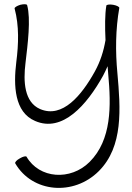

<svg xmlns="http://www.w3.org/2000/svg" viewBox="-20 -566 632 919"><path d="M50 -525C72 -442 69 -355 58 -269C44 -156 49 -29 148 13C279 70 395 -63 473 -203C481 -218 488 -233 495 -249C496 -236 497 -224 498 -211C512 -60 515 103 409 209C318 300 168 290 107 184C104 180 90 183 75 192C60 200 50 211 53 216C135 357 333 373 453 253C571 135 557 -47 542 -215C532 -320 533 -425 551 -528C552 -533 539 -540 522 -543C505 -546 490 -544 489 -539C482 -497 482 -437 485 -374C476 -321 460 -271 434 -224C371 -110 279 2 172 -44C96 -77 91 -176 102 -264C113 -357 128 -475 110 -541C109 -547 94 -547 77 -543C61 -538 48 -530 50 -525Z"/></svg>

Font: Nupuram ExtraLight
Style: Regular
Weight: 200
Designer: Santhosh Thottingal (santhosh.thottingal@gmail.com)
Foundry: SMC
Version: Version 1.000